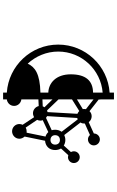

<svg xmlns="http://www.w3.org/2000/svg" viewBox="222 -922 756 1240"><g transform="rotate(90 600.0 -302.0)"><path d="M460 -381C460 -286 516 -238 578 -236V-185C456 -182 413 -150 391 -103C343 -155 313 -224 313 -300C313 -451 430 -575 578 -587V-525C500 -524 460 -476 460 -381ZM673 -211C670 -208 668 -204 667 -200L622 -198V-263ZM684 -469C684 -465 684 -462 685 -459L622 -421V-528L685 -479C684 -475 684 -472 684 -469ZM622 -389 697 -436C702 -431 708 -427 715 -424L704 -231C700 -230 697 -229 693 -228L622 -302ZM818 -280C818 -272 819 -265 821 -258L741 -221C738 -224 734 -226 730 -228L742 -423C745 -423 748 -425 751 -426L831 -322C823 -311 818 -297 818 -280ZM754 -164C757 -170 759 -177 759 -184C759 -190 758 -195 756 -200L833 -236C841 -228 850 -221 862 -218L837 -96C834 -96 831 -96 828 -96C819 -96 811 -94 804 -90ZM853 -280C853 -299 865 -311 884 -311C902 -311 914 -299 914 -280C914 -262 902 -250 884 -250C865 -250 853 -262 853 -280ZM268 -300C268 -124 405 20 578 32V56H622V32C646 29 664 9 664 -15C664 -39 646 -59 622 -62V-172L665 -174C670 -153 689 -137 711 -137C721 -137 729 -140 737 -144L786 -70C783 -64 781 -57 781 -49C781 -23 802 -2 828 -2C854 -2 876 -23 876 -49C876 -62 870 -74 862 -83L889 -215C925 -218 949 -243 949 -280C949 -295 945 -308 939 -318L982 -365C986 -364 991 -363 995 -363C1016 -363 1033 -380 1033 -401C1033 -422 1016 -439 995 -439C974 -439 957 -422 957 -401C957 -394 959 -388 962 -382L920 -336C910 -342 898 -346 884 -346C872 -346 861 -343 852 -339L771 -444C777 -452 778 -462 778 -472L852 -505C859 -497 869 -492 880 -492C902 -492 919 -509 919 -530C919 -551 902 -569 880 -569C859 -569 842 -551 842 -530L769 -497C760 -509 746 -516 731 -516C718 -516 706 -511 698 -502L622 -562C623 -564 623 -566 623 -567C623 -569 623 -571 622 -573V-660H578V-632C405 -620 268 -476 268 -300Z"/></g></svg>

Font: CryptoKit 1.4
Style: Regular
Weight: 400
Monospace: yes
Designer: Oceane Juvin
Foundry: http://www.head-geneve.ch
Version: Version 1.000